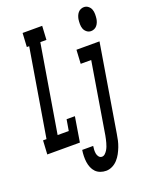

<svg xmlns="http://www.w3.org/2000/svg" viewBox="-208 -847 906 1151"><g transform="rotate(-20 244.5 -271.0)"><path d="M-34 0 -29 -88H-7L86 -647H71L76 -735H201L196 -647H157L64 -88H135L147 -159H200L174 0ZM466 -605Q451 -605 439 -614.5Q427 -624 422 -637.5Q417 -651 417 -667Q417 -683 419 -698Q421 -709 425 -719Q429 -729 436 -737.5Q443 -746 453 -750.5Q463 -755 474 -755Q489 -755 501 -745.5Q513 -736 518 -722.5Q523 -709 523 -693Q523 -677 521 -662Q519 -651 515 -641Q511 -631 504 -622.5Q497 -614 487 -609.5Q477 -605 466 -605ZM265 213Q246 213 228.5 206.5Q211 200 199 187.5Q187 175 180 158Q173 141 170.5 122.5Q168 104 168.5 84.5Q169 65 172 46H242Q240 58 239.5 70.5Q239 83 241 94.5Q243 106 250.5 115.5Q258 125 270 125Q281 125 290 116.5Q299 108 305 98Q311 88 315 77.5Q319 67 322 56Q325 45 327.5 34Q330 23 332 12L407 -442H340L345 -530H492L400 26Q397 46 392.5 66Q388 86 380.5 105.5Q373 125 363 143.5Q353 162 338.5 178Q324 194 304.5 203.5Q285 213 265 213Z"/></g></svg>

Font: Iosevka Slab Semibold Oblique
Style: Regular
Weight: 600
Italic angle: -9°
Monospace: yes
Designer: Belleve Invis
Foundry: Belleve Invis
Version: Version 11.1.1; ttfautohint (v1.8.3)